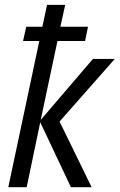

<svg xmlns="http://www.w3.org/2000/svg" viewBox="-20 -781 499 801"><path d="M14.6 0 144 -609.9H76.2L89.4 -669.4H156.7L176.3 -760.7H252L231.9 -669.4H347.2L335 -609.9H219.7L149.9 -280.8L367.7 -535.2H459L228.5 -273.9L362.3 0H275.9L147.9 -271L91.3 0Z"/></svg>

Font: Open Sans SemiCondensed
Style: Italic
Weight: 400
Width: 4
Italic angle: -12°
Designer: Monotype Design Team
Foundry: Monotype Imaging Inc.
Version: Version 3.000